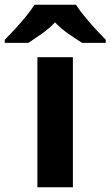

<svg xmlns="http://www.w3.org/2000/svg" viewBox="-79 -786 464 806"><path d="M227 0H78V-546H227ZM240 -766Q254 -744 276.5 -716.5Q299 -689 323 -663Q347 -637 365 -619V-606H266Q240 -622 209 -643.5Q178 -665 152 -692Q126 -665 96 -644Q66 -623 40 -606H-59V-619Q-40 -638 -16.5 -663.5Q7 -689 29.5 -716.5Q52 -744 66 -766Z"/></svg>

Font: Noto Sans Devanagari UI
Style: Bold
Weight: 700
Designer: Jelle Bosma - Monotype Design Team
Foundry: Monotype Imaging Inc.
Version: Version 2.004; ttfautohint (v1.8.4.7-5d5b)